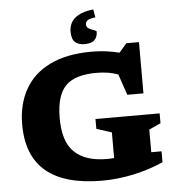

<svg xmlns="http://www.w3.org/2000/svg" viewBox="-62 -1016 999 1088"><g transform="rotate(-5 437.0 -472.0)"><path d="M766 -123.5H824.5V-61.5Q748.5 -27 657 -7Q565.5 13 476 13Q49.5 13 51 -345Q51.5 -457.5 98.5 -542Q145.5 -626.5 240.8 -673.5Q336 -720.5 481 -720.5Q521 -720.5 559.5 -715.5Q598 -710.5 636 -701L679 -751H751V-459.5H659L618.5 -578.5Q590 -589 560 -593.8Q530 -598.5 495 -598.5Q374 -598.5 320.8 -545.2Q267.5 -492 266 -368Q264 -229.5 327 -168.2Q390 -107 513 -107Q534.5 -107 553.5 -109V-255L467.5 -282.5V-338.5H832.5V-282.5L766 -252ZM517.5 -831Q517.5 -801.5 500.2 -784Q483 -766.5 443 -766.5Q409 -766.5 389.5 -783.8Q370 -801 370 -845Q370 -870 381.5 -893.2Q393 -916.5 423 -934Q453 -951.5 509 -958.5L517 -912.5Q482.5 -908 471.5 -899.5Q460.5 -891 460.5 -876.5Q460.5 -860.5 474.8 -852.8Q489 -845 503.2 -840.5Q517.5 -836 517.5 -831Z"/></g></svg>

Font: Newsreader 6pt
Style: Bold
Weight: 700
Designer: Hugues Gentile
Foundry: Production Type
Version: Version 1.003; ttfautohint (v1.8.3)